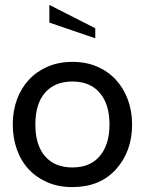

<svg xmlns="http://www.w3.org/2000/svg" viewBox="-20 -752 590 782"><path d="M452 -62Q387 10 275 10Q218 10 173 -9.5Q128 -29 96.5 -63Q65 -97 48.5 -144Q32 -191 32 -245Q32 -300 49 -346.5Q66 -393 97.5 -427Q129 -461 174 -480.5Q219 -500 275 -500Q331 -500 376 -480.5Q421 -461 452.5 -426.5Q484 -392 501 -345.5Q518 -299 518 -245Q518 -135 452 -62ZM386 -374Q347 -420 275 -420Q203 -420 163.5 -374.5Q124 -329 124 -245Q124 -161 163.5 -115.5Q203 -70 275 -70Q348 -70 387 -117Q426 -164 426 -245Q426 -328 386 -374ZM368 -596 181 -660V-732L368 -637Z"/></svg>

Font: Cabin
Style: Regular
Weight: 400
Designer: Pablo Impallari
Foundry: Pablo Impallari
Version: Version 1.007